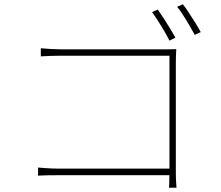

<svg xmlns="http://www.w3.org/2000/svg" viewBox="-20 -860 1040 903"><path d="M722 -815Q733 -800 748.5 -776Q764 -752 779 -727.5Q794 -703 805 -683L777 -669Q767 -689 752.5 -714Q738 -739 722.5 -763Q707 -787 695 -803ZM840 -840Q852 -825 867 -802Q882 -779 897.5 -754.5Q913 -730 924 -709L896 -696Q879 -727 856 -765.5Q833 -804 813 -828ZM172 -633Q194 -631 219.5 -629.5Q245 -628 267 -628H748Q763 -628 777.5 -628Q792 -628 809 -629Q808 -613 807.5 -596.5Q807 -580 807 -567V-52Q807 -24 808.5 -0.5Q810 23 810 23H775Q775 23 776 -0.5Q777 -24 777 -50V-598H268Q244 -598 215 -597Q186 -596 172 -595ZM159 -72Q172 -71 200 -69Q228 -67 256 -67H788V-36H257Q225 -36 200 -35.5Q175 -35 159 -34Z"/></svg>

Font: Noto Sans KR Thin
Style: Regular
Weight: 100
Designer: Ryoko NISHIZUKA 西塚涼子 (kana, bopomofo & ideographs); Paul D. Hunt (Latin, Greek & Cyrillic); Sandoll Communications 산돌커뮤니
Foundry: Adobe
Version: Version 2.004-H2;hotconv 1.0.118;makeotfexe 2.5.65603